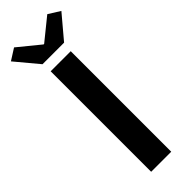

<svg xmlns="http://www.w3.org/2000/svg" viewBox="-334 -983 1001 1001"><g transform="rotate(-45 167.0 -482.0)"><path d="M91 0H239V-741H91ZM87 -797H246L353 -924L289 -964L168 -866H164L44 -964L-19 -924Z"/></g></svg>

Font: Noto Sans Mono CJK TC
Style: Bold
Weight: 700
Designer: Ryoko NISHIZUKA 西塚涼子 (kana, bopomofo & ideographs); Paul D. Hunt (Latin, Greek & Cyrillic); Sandoll Communications 산돌커뮤니
Foundry: Adobe
Version: Version 2.004;hotconv 1.0.118;makeotfexe 2.5.65603